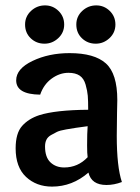

<svg xmlns="http://www.w3.org/2000/svg" viewBox="-20 -682 518 712"><path d="M303 -143Q303 -189 305 -214Q275 -210 261.5 -208Q248 -206 225 -202Q202 -198 191.5 -193Q181 -188 169 -181Q157 -174 152 -163.5Q147 -153 147 -139Q147 -99 167 -80Q187 -61 218 -61Q269 -61 305 -99Q303 -112 303 -143ZM307 -275Q307 -309 305.5 -327Q304 -345 297.5 -368Q291 -391 275.5 -401.5Q260 -412 234 -412Q201 -412 171.5 -390.5Q142 -369 129 -331Q40 -332 40 -384Q40 -427 100.5 -456Q161 -485 238 -485Q330 -485 372.5 -447Q415 -409 415 -311Q415 -308 414 -264Q413 -220 413 -178Q413 -64 432 -7Q403 4 375 4Q319 4 308 -42Q248 10 173 10Q115 10 76.5 -26Q38 -62 38 -132Q38 -188 62 -215Q86 -242 126 -255Q186 -274 307 -275ZM335 -520Q305 -520 284 -540Q263 -560 263 -591Q263 -621 285 -641.5Q307 -662 337 -662Q366 -662 387 -641.5Q408 -621 408 -591Q408 -561 386 -540.5Q364 -520 335 -520ZM145 -520Q115 -520 94 -540Q73 -560 73 -591Q73 -621 95 -641.5Q117 -662 147 -662Q176 -662 197 -641.5Q218 -621 218 -591Q218 -561 196 -540.5Q174 -520 145 -520Z"/></svg>

Font: Overlock
Style: Bold
Weight: 700
Designer: Dario Muhafara
Foundry: Dario Manuel Muhafara
Version: Version 1.001